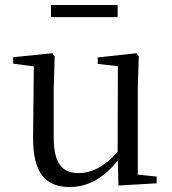

<svg xmlns="http://www.w3.org/2000/svg" viewBox="-20 -737 693 772"><path d="M185 -668H453V-717H185ZM456 9 610 0V-27L534 -35V-380L538 -511L528 -523L373 -506V-480L454 -471L453 -127C407 -73 353 -41 296 -41C231 -41 196 -78 196 -185V-380L200 -511L190 -523L33 -507V-481L116 -470L113 -186C112 -37 166 15 261 15C340 15 403 -28 454 -92Z"/></svg>

Font: Noto Serif CJK KR
Style: Regular
Weight: 400
Designer: Ryoko NISHIZUKA 西塚涼子 (kana & ideographs); Frank Grießhammer (Latin, Greek & Cyrillic); Wenlong ZHANG 张文龙 (bopomofo); San
Foundry: Adobe
Version: Version 2.001;hotconv 1.1.0;makeotfexe 2.6.0